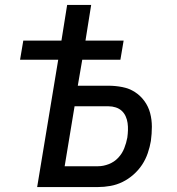

<svg xmlns="http://www.w3.org/2000/svg" viewBox="-20 -755 715 775"><path d="M130 0 215 -514H61L74 -591H228L251 -735H348L325 -591H479L466 -514H312L294 -409H418Q446 -409 474 -403.5Q502 -398 524.5 -383.5Q547 -369 563 -347Q579 -325 586 -298.5Q593 -272 593 -243.5Q593 -215 589 -186Q585 -162 576.5 -137Q568 -112 553.5 -90Q539 -68 518.5 -50Q498 -32 474.5 -20.5Q451 -9 425.5 -4.5Q400 0 376 0ZM376 -84Q397 -84 419 -92.5Q441 -101 457 -118Q473 -135 481.5 -156.5Q490 -178 494 -200Q496 -215 496.5 -229.5Q497 -244 495 -258.5Q493 -273 487 -286Q481 -299 471 -308Q461 -317 447 -321.5Q433 -326 418 -326H281L241 -84Z"/></svg>

Font: Iosevka Custom Medium Oblique
Style: Regular
Weight: 500
Italic angle: -9°
Designer: Belleve Invis
Foundry: Belleve Invis
Version: Version 27.0.1